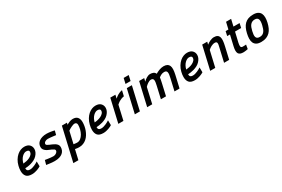

<svg xmlns="http://www.w3.org/2000/svg" viewBox="113 -2032 5262 3585"><g transform="rotate(-30 2744.5 -239.0)"><path d="M450 -49Q438 -41 418 -31Q398 -21 372.5 -12Q347 -3 317.5 3.5Q288 10 257 10Q171 10 135 -31.5Q99 -73 99 -147Q99 -198 113 -254Q129 -318 158.5 -366Q188 -414 224.5 -446Q261 -478 301.5 -493.5Q342 -509 380 -509Q454 -509 491 -471.5Q528 -434 528 -379Q528 -347 514 -314.5Q500 -282 470 -250Q442 -220 405 -201Q368 -182 330 -171Q292 -160 257.5 -155.5Q223 -151 199 -150Q199 -137 201.5 -125Q204 -113 211.5 -104Q219 -95 233.5 -90Q248 -85 271 -85Q292 -85 317 -92Q342 -99 366.5 -109.5Q391 -120 412.5 -132Q434 -144 448 -154ZM368 -416Q348 -416 325 -404.5Q302 -393 280 -371.5Q258 -350 240.5 -318Q223 -286 213 -244Q245 -246 283 -254.5Q321 -263 353.5 -279Q386 -295 408 -319.5Q430 -344 430 -377Q430 -416 368 -416Z M1008 -399Q976 -403 945 -407Q919 -410 890 -413Q861 -416 839 -416Q801 -416 775 -397.5Q749 -379 749 -354Q749 -339 765.5 -328Q782 -317 807 -306.5Q832 -296 860.5 -284Q889 -272 914 -256Q939 -240 955.5 -217.5Q972 -195 972 -164Q972 -128 959 -96.5Q946 -65 918.5 -41.5Q891 -18 847.5 -4.5Q804 9 744 9Q720 9 689.5 6.5Q659 4 632 0Q600 -4 568 -9L594 -102Q627 -96 659 -92Q686 -88 715 -85Q744 -82 765 -82Q784 -82 802 -88Q820 -94 833.5 -104Q847 -114 855 -127Q863 -140 863 -154Q863 -170 846.5 -182Q830 -194 806 -205Q782 -216 753 -227.5Q724 -239 700 -255Q676 -271 659.5 -294Q643 -317 643 -350Q643 -384 657 -413Q671 -442 699 -464Q727 -486 769 -498.5Q811 -511 866 -511Q886 -511 910 -508.5Q934 -506 956.5 -502.5Q979 -499 999 -495Q1019 -491 1031 -487Z M1190 -499H1299L1290 -459Q1321 -478 1356.5 -492Q1392 -506 1426 -506Q1494 -506 1526 -468.5Q1558 -431 1558 -363Q1558 -323 1550.5 -279.5Q1543 -236 1527.5 -194.5Q1512 -153 1488.5 -115Q1465 -77 1433 -48.5Q1401 -20 1360 -3.5Q1319 13 1270 13Q1251 13 1228.5 10.5Q1206 8 1183 3L1134 215H1025ZM1412 -413Q1397 -413 1376.5 -406Q1356 -399 1335 -389Q1314 -379 1295 -367.5Q1276 -356 1264 -347L1204 -89Q1226 -85 1248.5 -83Q1271 -81 1279 -81Q1322 -81 1355.5 -107.5Q1389 -134 1412.5 -175Q1436 -216 1448.5 -265.5Q1461 -315 1461 -361Q1461 -385 1448 -399Q1435 -413 1412 -413Z M1987 -49Q1975 -41 1955 -31Q1935 -21 1909.5 -12Q1884 -3 1854.5 3.5Q1825 10 1794 10Q1708 10 1672 -31.5Q1636 -73 1636 -147Q1636 -198 1650 -254Q1666 -318 1695.5 -366Q1725 -414 1761.5 -446Q1798 -478 1838.5 -493.5Q1879 -509 1917 -509Q1991 -509 2028 -471.5Q2065 -434 2065 -379Q2065 -347 2051 -314.5Q2037 -282 2007 -250Q1979 -220 1942 -201Q1905 -182 1867 -171Q1829 -160 1794.5 -155.5Q1760 -151 1736 -150Q1736 -137 1738.5 -125Q1741 -113 1748.5 -104Q1756 -95 1770.5 -90Q1785 -85 1808 -85Q1829 -85 1854 -92Q1879 -99 1903.5 -109.5Q1928 -120 1949.5 -132Q1971 -144 1985 -154ZM1905 -416Q1885 -416 1862 -404.5Q1839 -393 1817 -371.5Q1795 -350 1777.5 -318Q1760 -286 1750 -244Q1782 -246 1820 -254.5Q1858 -263 1890.5 -279Q1923 -295 1945 -319.5Q1967 -344 1967 -377Q1967 -416 1905 -416Z M2234 -499H2344L2327 -423Q2338 -433 2353 -446Q2368 -459 2388 -471Q2408 -483 2434 -494Q2460 -505 2493 -511L2466 -394Q2431 -388 2405 -377.5Q2379 -367 2359.5 -355.5Q2340 -344 2326 -332Q2312 -320 2300 -310L2229 0H2119Z M2590 -499H2699L2584 0H2475ZM2634 -693H2743L2717 -578H2608Z M2741 0 2856 -499H2965L2948 -430Q2978 -462 3018.5 -486Q3059 -510 3096 -510Q3136 -510 3165.5 -496.5Q3195 -483 3208 -451Q3224 -461 3245 -471.5Q3266 -482 3289 -490.5Q3312 -499 3336 -504.5Q3360 -510 3383 -510Q3431 -510 3460.5 -494.5Q3490 -479 3503.5 -448Q3517 -417 3515 -370Q3513 -323 3499 -261L3439 0H3330L3389 -256Q3397 -292 3401 -321Q3405 -350 3401 -370Q3397 -390 3383.5 -400.5Q3370 -411 3343 -411Q3305 -411 3273.5 -394.5Q3242 -378 3225 -362Q3225 -354 3219.5 -324.5Q3214 -295 3206 -259L3147 0H3037L3096 -257Q3105 -294 3109 -323Q3113 -352 3110 -371.5Q3107 -391 3094 -401Q3081 -411 3056 -411Q3039 -411 3020.5 -403Q3002 -395 2984 -383Q2966 -371 2950.5 -357Q2935 -343 2925 -331L2850 0Z M3961 -49Q3949 -41 3929 -31Q3909 -21 3883.5 -12Q3858 -3 3828.5 3.5Q3799 10 3768 10Q3682 10 3646 -31.5Q3610 -73 3610 -147Q3610 -198 3624 -254Q3640 -318 3669.5 -366Q3699 -414 3735.5 -446Q3772 -478 3812.5 -493.5Q3853 -509 3891 -509Q3965 -509 4002 -471.5Q4039 -434 4039 -379Q4039 -347 4025 -314.5Q4011 -282 3981 -250Q3953 -220 3916 -201Q3879 -182 3841 -171Q3803 -160 3768.5 -155.5Q3734 -151 3710 -150Q3710 -137 3712.5 -125Q3715 -113 3722.5 -104Q3730 -95 3744.5 -90Q3759 -85 3782 -85Q3803 -85 3828 -92Q3853 -99 3877.5 -109.5Q3902 -120 3923.5 -132Q3945 -144 3959 -154ZM3879 -416Q3859 -416 3836 -404.5Q3813 -393 3791 -371.5Q3769 -350 3751.5 -318Q3734 -286 3724 -244Q3756 -246 3794 -254.5Q3832 -263 3864.5 -279Q3897 -295 3919 -319.5Q3941 -344 3941 -377Q3941 -416 3879 -416Z M4100 0 4215 -499H4324L4310 -442Q4326 -455 4345 -467Q4364 -479 4385 -488.5Q4406 -498 4428 -504Q4450 -510 4471 -510Q4518 -510 4544.5 -493.5Q4571 -477 4581 -445.5Q4591 -414 4587 -367.5Q4583 -321 4569 -261L4509 0H4399L4459 -260Q4466 -294 4473 -321.5Q4480 -349 4480 -369Q4480 -389 4470 -400Q4460 -411 4434 -411Q4414 -411 4393.5 -405Q4373 -399 4353.5 -389Q4334 -379 4317.5 -366.5Q4301 -354 4288 -342L4209 0Z M4868 -403 4818 -190Q4806 -136 4812.5 -111.5Q4819 -87 4850 -87Q4861 -87 4874 -87Q4887 -87 4898 -88Q4911 -89 4925 -90L4910 -1Q4892 3 4874 6Q4859 8 4842 10Q4825 12 4812 12Q4732 12 4707.5 -31Q4683 -74 4706 -175L4759 -403H4699L4720 -498H4780L4814 -645H4923L4889 -498H5021L5000 -403Z M5319 -510Q5380 -510 5417.5 -489.5Q5455 -469 5472 -433.5Q5489 -398 5489 -349.5Q5489 -301 5476 -244Q5463 -187 5442 -140Q5421 -93 5388 -59.5Q5355 -26 5308.5 -7.5Q5262 11 5199 11Q5135 11 5098 -10Q5061 -31 5044.5 -68.5Q5028 -106 5029.5 -156Q5031 -206 5045 -265Q5058 -322 5079 -367Q5100 -412 5132 -444Q5164 -476 5210 -493Q5256 -510 5319 -510ZM5221 -84Q5255 -84 5278.5 -96.5Q5302 -109 5319 -131.5Q5336 -154 5347 -185.5Q5358 -217 5367 -254Q5376 -291 5377.5 -321Q5379 -351 5371.5 -372Q5364 -393 5346 -404Q5328 -415 5297 -415Q5265 -415 5241.5 -403.5Q5218 -392 5200.5 -371Q5183 -350 5171.5 -319.5Q5160 -289 5151 -251Q5142 -213 5139 -182Q5136 -151 5143 -129Q5150 -107 5168.5 -95.5Q5187 -84 5221 -84Z"/></g></svg>

Font: Panefresco 750wt
Style: Italic
Weight: 750
Foundry: Campivisivi & Chank Co
Version: Version 1.000